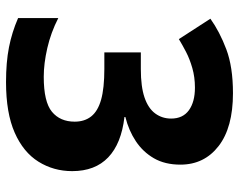

<svg xmlns="http://www.w3.org/2000/svg" viewBox="-96 -668 774 621"><g transform="rotate(90 290.5 -357.0)"><path d="M512 -554Q512 -504 491.5 -468.5Q471 -433 436.5 -410Q402 -387 358 -376V-373Q444 -363 488.5 -320.5Q533 -278 533 -204Q533 -144 502.5 -95Q472 -46 408.5 -18Q345 10 245 10Q181 10 132.5 0.5Q84 -9 38 -29V-159Q85 -135 135 -123.5Q185 -112 228 -112Q309 -112 341 -138.5Q373 -165 373 -212Q373 -244 356 -265.5Q339 -287 302 -297.5Q265 -308 202 -308H149V-426H203Q260 -426 295 -438Q330 -450 346.5 -472.5Q363 -495 363 -524Q363 -562 336 -581.5Q309 -601 263 -601Q229 -601 199.5 -592.5Q170 -584 147 -572Q124 -560 106 -549L40 -651Q82 -681 139 -702.5Q196 -724 281 -724Q392 -724 452 -677.5Q512 -631 512 -554Z"/></g></svg>

Font: Noto Sans Cherokee
Style: Regular
Weight: 400
Designer: Monotype Design Team
Foundry: Monotype Imaging Inc.
Version: Version 2.001